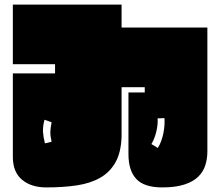

<svg xmlns="http://www.w3.org/2000/svg" viewBox="-20 -757 960 837"><path d="M687 60Q609 60 574.5 23.5Q540 -13 540 -85V-354H611V-377H510V-162Q508 -94 484 -50.5Q460 -7 417.5 17.5Q375 42 315.5 51Q256 60 182 60Q116 60 76 26.5Q36 -7 36 -73V-437H220V-477H36V-737H510V-637H884V-97Q884 -65 875 -36.5Q866 -8 844 13.5Q822 35 783.5 47.5Q745 60 687 60ZM640 -129 668 -112Q677 -126 683 -143Q689 -160 692.5 -177.5Q696 -195 697 -212Q698 -229 697 -242L667 -241Q669 -215 661.5 -183.5Q654 -152 640 -129ZM205 -224 174 -235Q166 -205 167.5 -181.5Q169 -158 176 -132L205 -139Q199 -165 199.5 -182.5Q200 -200 205 -224Z"/></svg>

Font: ChangwonDangamAsac Bold
Style: Regular
Weight: 700
Designer: Choi Chi-young, Lee Youngbeen, Kim Jungjin, Yoon Jihee, Han Dohee
Foundry: YoonDesign Inc.
Version: Version 1.010;Build 20210623